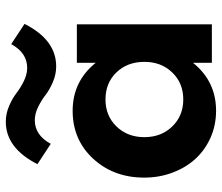

<svg xmlns="http://www.w3.org/2000/svg" viewBox="-72 -678 765 662"><g transform="rotate(-90 311.0 -347.5)"><path d="M29.1 -233.2Q29.1 -338.6 94.3 -409.3Q159.5 -480 259.5 -480Q360.9 -480 425 -400.5V-465.5H557.7V0H425V-65Q360.9 14.5 259.5 14.5Q210 14.5 167 -4.5Q124.1 -23.6 93.9 -56.6Q63.6 -89.5 46.4 -135.5Q29.1 -181.4 29.1 -233.2ZM298.6 -366.8Q242.3 -366.8 205.5 -328.9Q168.6 -290.9 168.6 -232.7Q168.6 -174.5 205.5 -136.6Q242.3 -98.6 298.6 -98.6Q355 -98.6 391.6 -136.6Q428.2 -174.5 428.2 -232.7Q428.2 -291.4 391.8 -329.1Q355.5 -366.8 298.6 -366.8ZM145.5 -555.5 75.5 -601.4Q130.9 -710.5 221.8 -710.5Q250 -710.5 276.6 -698.9Q303.2 -687.3 320.7 -673.6Q338.2 -660 361.6 -648.4Q385 -636.8 407.7 -636.8Q459.1 -636.8 489.5 -691.8L559.1 -645.9Q504.1 -536.8 412.7 -536.8Q384.5 -536.8 358 -548.4Q331.4 -560 313.9 -573.6Q296.4 -587.3 273 -598.9Q249.5 -610.5 226.8 -610.5Q175.5 -610.5 145.5 -555.5Z"/></g></svg>

Font: Spartan MB
Style: Bold
Weight: 700
Designer: Matt Bailey, Mirko Velimirovic
Foundry: Matt Bailey
Version: Version 1.005